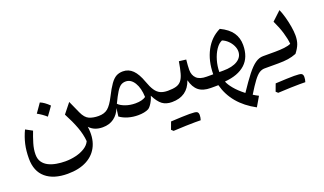

<svg xmlns="http://www.w3.org/2000/svg" viewBox="-74 -918 2823 1675"><g transform="rotate(-20 1337.5 -81.0)"><path d="M560.5 -308.1 612.3 -192.9Q637.7 -136.7 674.3 -120.8Q710.9 -105 761.2 -105H761.7V0H761.2Q723.1 0 692.9 -11.7Q662.6 -23.4 638.7 -48.8Q653.3 52.2 620.8 125.2Q588.4 198.2 515.6 237.5Q442.9 276.9 335.4 276.9Q206.1 276.9 133.5 215.6Q61 154.3 61 36.6Q61 -35.6 74.5 -95.2Q87.9 -154.8 116.2 -214.4L178.7 -180.7Q159.2 -130.9 143.3 -78.1Q127.4 -25.4 127.4 22.9Q127.4 65.4 147 93.5Q166.5 121.6 199.2 137.7Q231.9 153.8 272 160.6Q312 167.5 352.5 167.5Q404.8 167.5 452.6 155.8Q500.5 144 536.1 121.3Q571.8 98.6 586.9 65.4Q581.5 0.5 555.9 -68.4Q530.3 -137.2 487.8 -216.8ZM317.9 -391.6Q356 -377 400.4 -333Q386.2 -312.5 371.8 -292.2Q357.4 -272 341.8 -251Q304.7 -284.2 259.8 -308.6Q274.9 -330.1 289.1 -350.1Q303.2 -370.1 317.9 -391.6Z M1090.3 -398.9Q1143.6 -398.9 1181.4 -361.3Q1219.2 -323.7 1246.6 -246.6Q1265.6 -192.9 1286.4 -161.9Q1307.1 -130.9 1335.2 -117.9Q1363.3 -105 1403.8 -105H1404.3V0H1403.8Q1350.1 0 1315.2 -25.9Q1280.3 -51.8 1248 -115.7Q1242.7 -95.2 1231.9 -73.5Q1221.2 -51.8 1208.5 -34.9Q1195.8 -18.1 1185.1 -12.2Q1147.9 6.8 1086.9 6.8Q1040 6.8 996.6 -5.6Q953.1 -18.1 919.9 -42L929.7 -117.2Q908.7 -62.5 866 -31.2Q823.2 0 761.7 0Q745.1 0 745.1 -33.2V-71.8Q745.1 -105 761.7 -105Q814.9 -105 847.4 -132.3Q879.9 -159.7 914.1 -227.5Q948.2 -295.4 974.9 -332.5Q1001.5 -369.6 1028.3 -384.3Q1055.2 -398.9 1090.3 -398.9ZM1083.5 -307.6Q1058.1 -307.6 1038.6 -295.2Q1019 -282.7 997.8 -249Q976.6 -215.3 945.8 -150.9Q967.3 -128.4 1009.5 -113.5Q1051.8 -98.6 1100.6 -98.6Q1164.1 -98.6 1197.3 -122.6Q1194.3 -206.1 1163.1 -256.8Q1131.8 -307.6 1083.5 -307.6Z M1532.2 233.9Q1463.9 233.9 1330.1 240.7L1312 224.1Q1318.8 206.1 1325 189.2Q1331.1 172.4 1337.4 155.8Q1455.1 149.4 1510.5 149.4Q1565.9 149.4 1578.9 157.7Q1591.8 166 1591.8 188Q1591.8 210 1584 234.4ZM1404.3 0Q1387.7 0 1387.7 -33.2V-71.8Q1387.7 -105 1404.3 -105Q1451.2 -105 1481 -113.5Q1510.7 -122.1 1529.1 -144.5Q1547.4 -167 1558.8 -208.3Q1570.3 -249.5 1581.1 -314.5L1646.5 -306.6Q1643.6 -279.3 1641.8 -255.4Q1640.1 -231.4 1640.1 -212.4Q1640.1 -162.6 1669.9 -133.8Q1699.7 -105 1763.2 -105H1763.7V0H1763.2Q1691.4 0 1651.4 -32.5Q1611.3 -64.9 1594.2 -133.3Q1548.8 0 1404.3 0Z M2013.2 -458Q2089.4 -420.9 2123 -371.6Q2156.7 -322.3 2156.7 -256.8Q2156.7 -143.1 2089.8 -81.8Q2022.9 -20.5 1898.4 -10.7Q1908.2 18.1 1941.9 59.3Q1975.6 100.6 2031.7 144Q2090.8 55.2 2133.8 0.2Q2176.8 -54.7 2212.6 -79.8Q2248.5 -105 2285.6 -105H2286.1V0H2262.7Q2236.3 0 2212.6 15.1Q2189 30.3 2159.7 69.3Q2130.4 108.4 2086.4 180.2Q2095.7 186 2108.6 193.6Q2121.6 201.2 2134.8 207.5L2083 296.4Q1883.8 189.5 1833.5 -0.5Q1815.9 0 1799.6 0Q1783.2 0 1763.7 0Q1747.1 0 1747.1 -33.2V-71.8Q1747.1 -105 1763.7 -105H1823.7Q1824.7 -229.5 1874.3 -322.5Q1923.8 -415.5 2013.2 -458ZM1996.1 -356.4Q1963.9 -342.8 1937.7 -304Q1911.6 -265.1 1896.2 -212.4Q1880.9 -159.7 1880.4 -105H1916Q2002 -105 2050 -135.5Q2098.1 -166 2098.1 -218.8Q2098.1 -245.1 2084.7 -272.7Q2071.3 -300.3 2048.1 -322.8Q2024.9 -345.2 1996.1 -356.4Z M2503.4 233.9Q2435.1 233.9 2301.3 240.7L2283.2 224.1Q2290 206.1 2296.1 189.2Q2302.2 172.4 2308.6 155.8Q2426.3 149.4 2481.7 149.4Q2537.1 149.4 2550 157.7Q2563 166 2563 188Q2563 210 2555.2 234.4ZM2286.1 0Q2269.5 0 2269.5 -33.2V-71.8Q2269.5 -105 2286.1 -105H2399.4Q2444.3 -105 2484.1 -109.6Q2523.9 -114.3 2545.9 -125.5Q2541.5 -173.3 2524.2 -231.4Q2506.8 -289.6 2475.1 -356L2558.1 -433.6Q2573.2 -399.9 2585.9 -354.2Q2598.6 -308.6 2606.4 -262Q2614.3 -215.3 2614.3 -179.2Q2614.3 -133.3 2601.6 -99.4Q2588.9 -65.4 2558.6 -26.9Q2520 -11.7 2481 -5.9Q2441.9 0 2389.2 0Z"/></g></svg>

Font: Pinar Medium
Style: Regular
Weight: 500
Designer: Amin Abedi
Version: Version 3.000